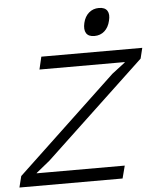

<svg xmlns="http://www.w3.org/2000/svg" viewBox="-67 -891 773 940"><g transform="rotate(-5 319.5 -421.0)"><path d="M513.2 -62 497.1 0H-9.8L3.9 -55.2L492.2 -515.1L557.1 -564.9V-566.9H138.2L152.8 -628.9H648.9L636.2 -577.1L147.9 -118.2L81.1 -64L80.1 -62ZM498 -774.9Q490.7 -743.2 470.5 -725.1Q450.2 -707 420.9 -707Q391.6 -707 380.6 -724.9Q369.6 -742.7 377 -774.9Q384.3 -806.2 404.8 -824Q425.3 -841.8 454.1 -841.8Q483.9 -841.8 495.1 -824Q506.3 -806.2 498 -774.9Z"/></g></svg>

Font: Sinkin Sans 300 Light Italic
Style: Regular
Weight: 300
Italic angle: -112°
Designer: Keith Bates
Foundry: K-Type
Version: Sinkin Sans (version 1.0)  by Keith Bates   •   © 2014   www